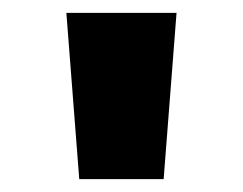

<svg xmlns="http://www.w3.org/2000/svg" viewBox="-20 -749 377 298"><path d="M103 -471 83 -729H254L234 -471Z"/></svg>

Font: Noto Sans Gurmukhi UI Condensed Black
Style: Regular
Weight: 900
Width: 3
Designer: Jelle Bosma - Monotype Design Team
Foundry: Monotype Imaging Inc.
Version: Version 2.004; ttfautohint (v1.8.4.7-5d5b)